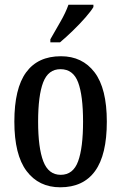

<svg xmlns="http://www.w3.org/2000/svg" viewBox="-20 -786 515 816"><path d="M236 10Q145 10 93 -59Q41 -128 41 -269Q41 -410 91 -478.5Q141 -547 239 -547Q330 -547 382 -478.5Q434 -410 434 -269Q434 -128 384 -59Q334 10 236 10ZM238 -43Q291 -43 312 -100.5Q333 -158 333 -269Q333 -380 312 -436Q291 -492 237 -492Q185 -492 163.5 -436Q142 -380 142 -269Q142 -158 164 -100.5Q186 -43 238 -43ZM194 -619Q215 -656 237 -694Q259 -732 271 -766H377V-756Q367 -739 343 -711.5Q319 -684 289.5 -655.5Q260 -627 235 -606H194Z"/></svg>

Font: Noto Serif Myanmar ExtraCondensed Medium
Style: Regular
Weight: 500
Width: 2
Designer: Ben Mitchell and the Monotype Design Team
Foundry: Monotype Imaging Inc.
Version: Version 2.106; ttfautohint (v1.8.4.7-5d5b)